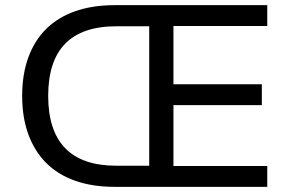

<svg xmlns="http://www.w3.org/2000/svg" viewBox="-20 -725 1119 745"><path d="M425 0Q339 0 272 -23.5Q205 -47 159.5 -92.5Q114 -138 90 -203.5Q66 -269 66 -353Q66 -437 90 -502.5Q114 -568 159.5 -613Q205 -658 272 -681.5Q339 -705 425 -705H1017V-624H653V-398H996V-317H653V-81H1017V0ZM431 -82H559V-623H431Q299 -623 233 -555.5Q167 -488 167 -353Q167 -218 233 -150Q299 -82 431 -82Z"/></svg>

Font: Nunito Sans 10pt Medium
Style: Regular
Weight: 500
Designer: Vernon Adams
Foundry: Vernon Adams
Version: Version 3.101;gftools[0.9.27]